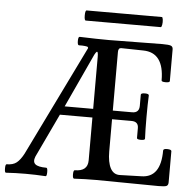

<svg xmlns="http://www.w3.org/2000/svg" viewBox="-57 -848 914 906"><g transform="rotate(5 400.0 -395.0)"><path d="M317 -745Q310 -745 310 -769Q310 -793 317 -793H673Q677 -793 678.5 -781Q680 -769 678 -757Q676 -745 672 -745ZM4 3Q-2 3 -2 -17Q-2 -37 4 -37Q34 -37 51 -50.5Q68 -64 84 -94L337 -612Q339 -615 339 -617Q339 -619 337.5 -621Q336 -623 333 -623.5Q330 -624 324 -625Q318 -626 311.5 -626Q305 -626 295 -626Q288 -626 288 -646Q288 -666 295 -666Q378 -663 434 -663Q476 -663 560.5 -664.5Q645 -666 687 -666Q718 -666 727.5 -662Q737 -658 737 -645V-495Q737 -488 717.5 -488Q698 -488 698 -495Q698 -627 599 -628L495 -630Q481 -630 481 -611V-333H573Q606 -333 606 -367V-419Q606 -427 625 -427Q644 -427 644 -419Q642 -378 642 -317Q642 -255 644 -214Q644 -207 625 -207Q606 -207 606 -214V-261Q606 -292 573 -292H481V-140Q481 -88 496 -60Q511 -32 541 -33L642 -36Q734 -37 734 -166Q734 -175 753.5 -174.5Q773 -174 773 -166V-19Q773 -5 764.5 -1Q756 3 727 3Q678 3 580 1.5Q482 0 432 0Q378 0 327 3Q320 3 320 -17Q320 -37 327 -37Q388 -37 388 -89V-292H234L136 -85Q126 -60 139.5 -48.5Q153 -37 192 -37Q198 -37 198 -17Q198 3 192 3Q144 0 98 0Q50 0 4 3ZM253 -333H388V-579Q388 -594 386 -599.5Q384 -605 380.5 -602Q377 -599 371 -588Z"/></g></svg>

Font: Junicode Cond Medium
Style: Regular
Weight: 500
Width: 3
Designer: Peter S. Baker
Version: Version 2.201